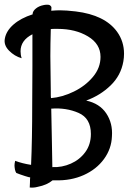

<svg xmlns="http://www.w3.org/2000/svg" viewBox="-30 -707 561 837"><path d="M100.6 88.9Q100.6 74.2 101.6 66.4Q97.7 66.4 79.1 60.5Q54.7 52.7 41 46.9Q37.1 41 35.2 32.2Q33.2 20.5 33.2 14.6Q33.2 5.9 36.1 -5.9Q67.4 5.9 105.5 11.7Q110.4 -98.6 110.4 -250L111.3 -417V-557.6Q59.6 -531.2 59.6 -483.4Q59.6 -466.8 64.5 -453.1Q33.2 -461.9 9.3 -486.3Q-14.6 -510.7 -8.8 -539.1Q-2.9 -572.3 28.8 -600.1Q60.5 -627.9 112.3 -644.5V-647.5Q113.3 -659.2 126.5 -669.9Q139.6 -680.7 159.2 -684.6Q166 -686.5 175.8 -686.5Q183.6 -686.5 186.5 -684.6Q194.3 -679.7 194.3 -673.8L193.4 -660.2Q216.8 -662.1 230.5 -662.1Q258.8 -662.1 299.8 -657.2Q427.7 -641.6 480.5 -568.4Q510.7 -526.4 510.7 -472.7Q510.7 -456.1 507.8 -439.5Q497.1 -377.9 452.1 -334.5Q407.2 -291 345.7 -268.6Q404.3 -255.9 433.1 -212.9Q461.9 -169.9 458 -113.3Q456.1 -58.6 423.3 -13.7Q390.6 31.2 335 56.2Q279.3 81.1 210.9 79.1H199.2Q174.8 99.6 134.8 107.4Q117.2 112.3 99.6 110.4Q100.6 102.5 100.6 88.9ZM366.2 -123Q366.2 -191.4 312.5 -214.8Q258.8 -238.3 193.4 -233.4L196.3 -86.9L198.2 21.5Q240.2 23.4 278.8 6.3Q317.4 -10.7 341.8 -43.9Q366.2 -77.1 366.2 -123ZM408.2 -459Q408.2 -515.6 353.5 -548.3Q298.8 -581.1 221.7 -581.1H207Q196.3 -581.1 191.4 -580.1Q189.5 -513.7 189.5 -461.9L191.4 -309.6V-294.9Q191.4 -284.2 192.4 -279.3Q241.2 -283.2 291.5 -307.6Q341.8 -332 375 -371.6Q408.2 -411.1 408.2 -459Z"/></svg>

Font: BKP Parklife Text
Style: Regular
Weight: 400
Designer: Font Diner, Inc.; LA MECHKY PLUS GmbH
Foundry: Font Diner, Inc.; LA MECHKY PLUS GmbH
Version: Version 1.007